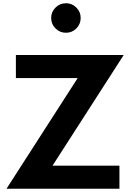

<svg xmlns="http://www.w3.org/2000/svg" viewBox="-20 -1164 812 1184"><path d="M20 0H716.5V-142.5H304L743 -825H78V-682.5H459ZM387 -962Q424.5 -962 451 -988.8Q477.5 -1015.5 477.5 -1053.5Q477.5 -1090.5 451 -1117.2Q424.5 -1144 387 -1144Q349 -1144 322.2 -1117.2Q295.5 -1090.5 295.5 -1053.5Q295.5 -1015.5 322.2 -988.8Q349 -962 387 -962Z"/></svg>

Font: Spartan
Style: Bold
Weight: 700
Designer: Matt Bailey, Mirko Velimirovic
Foundry: Matt Bailey
Version: Version 1.003; ttfautohint (v1.8.3)